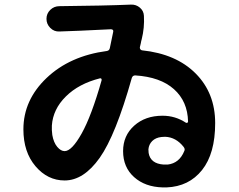

<svg xmlns="http://www.w3.org/2000/svg" viewBox="-20 -774 1040 837"><path d="M206.1 -226.6Q205.1 -207 208 -185.5Q213.9 -152.3 229.5 -133.8Q245.1 -115.2 261.7 -115.2Q293 -115.2 335.9 -191.9Q378.9 -268.6 422.9 -423.8Q423.8 -427.7 421.9 -430.7Q419.9 -433.6 416 -432.6Q323.2 -409.2 267.1 -353.5Q210.9 -297.9 206.1 -226.6ZM783.2 -115.2Q788.1 -124 780.3 -133.8Q747.1 -175.8 700.2 -177.7Q689.5 -177.7 683.6 -176.8Q658.2 -173.8 643.6 -159.2Q628.9 -144.5 627 -123Q627 -112.3 627.9 -107.4Q635.7 -60.5 693.4 -56.6H710.9Q761.7 -62.5 783.2 -115.2ZM261.7 12.7Q187.5 12.7 134.8 -49.3Q82 -111.3 82 -210Q82 -337.9 183.1 -434.1Q284.2 -530.3 446.3 -551.8Q457 -553.7 459 -565.4Q468.8 -611.3 473.6 -635.7Q475.6 -645.5 463.9 -646.5Q310.5 -638.7 238.3 -636.7Q215.8 -635.7 199.2 -652.3Q182.6 -668.9 182.6 -691.9Q182.6 -714.8 199.2 -731Q215.8 -747.1 239.3 -747.1Q432.6 -749 550.8 -753.9Q573.2 -754.9 589.8 -740.7Q606.4 -726.6 607.4 -705.1Q610.4 -653.3 597.7 -602.5Q595.7 -596.7 593.8 -585.4Q591.8 -574.2 589.8 -568.4Q588.9 -564.5 591.3 -560.1Q593.8 -555.7 598.6 -554.7Q748 -539.1 833 -453.6Q918 -368.2 918 -237.3Q918 -104.5 860.8 -32.7Q803.7 39.1 706.1 43H689.5Q612.3 41 564.5 -2Q516.6 -44.9 516.6 -115.2Q516.6 -182.6 564.9 -226.1Q613.3 -269.5 688.5 -269.5Q744.1 -269.5 790 -239.3Q793 -237.3 796.4 -238.8Q799.8 -240.2 799.8 -244.1Q797.9 -332 738.3 -385.3Q678.7 -438.5 569.3 -445.3Q558.6 -445.3 554.7 -434.6Q484.4 -184.6 414.6 -85.9Q344.7 12.7 261.7 12.7Z"/></svg>

Font: Rounded-X Mgen+ 2m bold
Style: Bold
Weight: 700
Designer: [Source Han Sans]
Ryoko NISHIZUKA  (kana & ideographs); Paul D. Hunt (Latin, Greek & Cyrillic); Wenlong ZHANG  (bopomofo
Version: Version 1.059.20150602